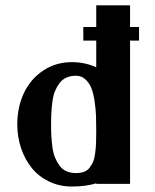

<svg xmlns="http://www.w3.org/2000/svg" viewBox="-20 -680 572 710"><path d="M460.9 -529.8V0H335.9V-2Q295.9 9.8 246.1 9.8Q200.2 9.8 161.9 -8.5Q123.5 -26.9 97.9 -58.3Q72.3 -89.8 58.1 -131.6Q43.9 -173.3 43.9 -220.2Q43.9 -283.2 68.1 -335.2Q92.3 -387.2 139.2 -418.7Q186 -450.2 246.1 -450.2Q293.9 -450.2 335.9 -431.2V-529.8H288.1V-580.1H335.9V-660.2H460.9V-580.1H494.1V-529.8ZM335.9 -195.8Q335.9 -228.5 335 -252.9Q334 -277.3 329.6 -306.9Q325.2 -336.4 317.4 -355.2Q309.6 -374 295.4 -387Q281.2 -399.9 261.2 -399.9Q240.7 -399.9 225.1 -392.8Q209.5 -385.7 199.5 -371.8Q189.5 -357.9 183.1 -342.3Q176.8 -326.7 173.8 -304.2Q170.9 -281.7 169.9 -263.2Q168.9 -244.6 168.9 -220.2Q168.9 -195.8 169.9 -177.2Q170.9 -158.7 173.8 -136.2Q176.8 -113.8 183.3 -97.9Q189.9 -82 199.7 -68.1Q209.5 -54.2 225.1 -47.1Q240.7 -40 261.2 -40Q278.3 -40 290.8 -44.7Q303.2 -49.3 311.3 -59.8Q319.3 -70.3 324.5 -82.3Q329.6 -94.2 332 -113.8Q334.5 -133.3 335.2 -151.1Q335.9 -168.9 335.9 -195.8Z"/></svg>

Font: Pfennig
Style: Bold
Weight: 700
Version: Version 20120410 ; ttfautohint (v0.8)